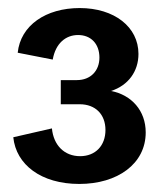

<svg xmlns="http://www.w3.org/2000/svg" viewBox="-20 -793 404 477"><path d="M177 -336C272 -336 342 -386 342 -464C342 -518 307 -557 256 -567C299 -581 324 -616 324 -659C324 -726 264 -773 178 -773C94 -773 31 -730 24 -662L111 -645C118 -685 143 -706 174 -706C206 -706 227 -684 227 -650C227 -617 205 -594 171 -594H131V-534H178C217 -534 242 -509 242 -470C242 -431 217 -405 179 -405C140 -405 113 -432 109 -474L13 -452C20 -384 82 -336 177 -336Z"/></svg>

Font: Ronzino Medium
Style: Regular
Weight: 500
Designer: Nunzio Mazzaferro
Foundry: Collletttivo
Version: Version 1.000;Glyphs 3.3 (3337)